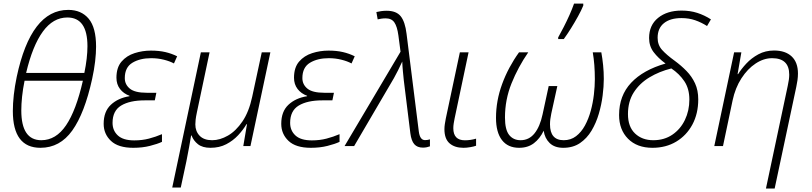

<svg xmlns="http://www.w3.org/2000/svg" viewBox="-20 -827 4596 1087"><path d="M209 9.8Q52.7 9.8 52.7 -198.7Q52.7 -240.7 58.1 -289.6Q63.5 -338.4 74.7 -392.1Q155.3 -771 366.2 -771Q440.4 -771 482.2 -720.9Q523.9 -670.9 523.9 -563Q523.9 -525.9 518.6 -479.5Q513.2 -433.1 501.5 -379.4Q459 -186 389.2 -88.1Q319.3 9.8 209 9.8ZM127.9 -414.1H457.5Q466.3 -456.1 470.7 -494.6Q475.1 -533.2 475.1 -565.4Q475.1 -728 361.3 -728Q280.8 -728 222.7 -648.4Q164.6 -568.8 127.9 -414.1ZM213.9 -33.2Q296.9 -33.2 354 -117.7Q411.1 -202.1 449.2 -370.1H119.1Q109.4 -322.3 105 -279.8Q100.6 -237.3 100.6 -201.7Q100.6 -33.2 213.9 -33.2Z M734.4 9.8Q649.4 9.8 608.2 -29.3Q566.9 -68.4 566.9 -126Q566.9 -195.8 607.7 -233.9Q648.4 -272 712.9 -282.2L713.4 -284.7Q679.7 -296.9 659.4 -323.2Q639.2 -349.6 639.2 -386.7Q639.2 -444.8 668 -478.3Q696.8 -511.7 741.7 -526.1Q786.6 -540.5 834.5 -540.5Q880.4 -540.5 916 -532.2Q951.7 -523.9 982.9 -508.3L964.8 -467.8Q941.4 -480.5 907.5 -489Q873.5 -497.6 835.9 -497.6Q772.5 -497.6 729.5 -471.7Q686.5 -445.8 686.5 -384.8Q686.5 -348.6 715.1 -325.2Q743.7 -301.8 810.5 -301.8H865.2L856.4 -258.8H799.3Q714.8 -258.8 666 -229.5Q617.2 -200.2 617.2 -131.3Q617.2 -87.9 647.2 -60.1Q677.2 -32.2 740.2 -32.2Q784.7 -32.2 823 -42.2Q861.3 -52.2 897 -67.4V-23.9Q871.1 -11.7 828.6 -1Q786.1 9.8 734.4 9.8Z M955.1 234.9 1117.2 -530.8H1166.5L1094.7 -190.9Q1089.4 -166 1087.6 -149.9Q1085.9 -133.8 1085.9 -122.6Q1085.9 -84 1110.1 -58.6Q1134.3 -33.2 1181.2 -33.2Q1225.1 -33.2 1270.5 -59.3Q1315.9 -85.4 1352.8 -139.9Q1389.6 -194.3 1407.7 -278.8L1461.9 -530.8H1510.7L1397.9 0H1357.4L1378.4 -124H1375.5Q1356.9 -92.3 1328.4 -61.5Q1299.8 -30.8 1261 -10.5Q1222.2 9.8 1171.4 9.8Q1126.5 9.8 1100.8 -10.5Q1075.2 -30.8 1064.5 -60.1H1062Q1057.6 -32.2 1050.3 7.6Q1043 47.4 1035.2 86.4L1003.4 234.9Z M1739.7 9.8Q1654.8 9.8 1613.5 -29.3Q1572.3 -68.4 1572.3 -126Q1572.3 -195.8 1613 -233.9Q1653.8 -272 1718.3 -282.2L1718.8 -284.7Q1685.1 -296.9 1664.8 -323.2Q1644.5 -349.6 1644.5 -386.7Q1644.5 -444.8 1673.3 -478.3Q1702.1 -511.7 1747.1 -526.1Q1792 -540.5 1839.8 -540.5Q1885.7 -540.5 1921.4 -532.2Q1957 -523.9 1988.3 -508.3L1970.2 -467.8Q1946.8 -480.5 1912.8 -489Q1878.9 -497.6 1841.3 -497.6Q1777.8 -497.6 1734.9 -471.7Q1691.9 -445.8 1691.9 -384.8Q1691.9 -348.6 1720.5 -325.2Q1749 -301.8 1815.9 -301.8H1870.6L1861.8 -258.8H1804.7Q1720.2 -258.8 1671.4 -229.5Q1622.6 -200.2 1622.6 -131.3Q1622.6 -87.9 1652.6 -60.1Q1682.6 -32.2 1745.6 -32.2Q1790 -32.2 1828.4 -42.2Q1866.7 -52.2 1902.3 -67.4V-23.9Q1876.5 -11.7 1834 -1Q1791.5 9.8 1739.7 9.8Z M2374.5 8.8Q2342.3 8.8 2325.4 -10.7Q2308.6 -30.3 2303.2 -72.3L2266.1 -372.1Q2263.7 -396.5 2261 -423.6Q2258.3 -450.7 2257.3 -478.5Q2245.1 -452.1 2233.6 -429Q2222.2 -405.8 2210 -384.3L1984.9 0H1930.7L2247.6 -534.2L2235.4 -627Q2228.5 -677.2 2212.6 -700.2Q2196.8 -723.1 2163.6 -723.1Q2150.9 -723.1 2139.2 -721.4Q2127.4 -719.7 2118.2 -717.3L2110.8 -758.8Q2121.6 -761.7 2137.5 -763.9Q2153.3 -766.1 2168.5 -766.1Q2223.6 -766.1 2248.5 -735.1Q2273.4 -704.1 2281.7 -635.7L2351.1 -82.5Q2357.4 -33.7 2386.2 -33.7Q2400.9 -33.7 2414.1 -38.1V1.5Q2406.7 4.4 2396.2 6.6Q2385.7 8.8 2374.5 8.8Z M2604 9.8Q2554.2 9.8 2525.1 -15.6Q2496.1 -41 2496.1 -95.7Q2496.1 -108.9 2498.3 -124Q2500.5 -139.2 2503.9 -156.2L2583.5 -530.8H2632.8L2553.7 -156.2Q2550.8 -142.1 2548.6 -127.9Q2546.4 -113.8 2546.4 -101.1Q2546.4 -32.7 2612.3 -32.7Q2628.4 -32.7 2644.5 -35.2Q2660.6 -37.6 2675.3 -42V-2Q2664.1 2.4 2642.8 6.1Q2621.6 9.8 2604 9.8Z M2918.9 9.8Q2855.5 9.8 2821.8 -33.9Q2788.1 -77.6 2788.1 -159.7Q2788.1 -256.8 2822.8 -351.3Q2857.4 -445.8 2918.5 -530.8H2970.7Q2913.1 -447.3 2876 -355Q2838.9 -262.7 2838.9 -161.6Q2838.9 -92.8 2862.5 -63Q2886.2 -33.2 2927.2 -33.2Q2975.1 -33.2 3006.1 -71.8Q3037.1 -110.4 3051.8 -179.7L3086.4 -339.8H3135.3L3101.1 -184.1Q3093.8 -150.9 3093.8 -123Q3093.8 -33.2 3171.4 -33.2Q3211.4 -33.2 3241.2 -55.9Q3271 -78.6 3291.5 -116.2Q3312 -153.8 3324.5 -199.5Q3336.9 -245.1 3342.3 -292Q3347.7 -338.9 3347.7 -378.9Q3347.7 -462.9 3335.9 -530.8H3384.3Q3390.6 -496.6 3394.5 -458.3Q3398.4 -419.9 3398.4 -379.9Q3398.4 -337.9 3391.8 -286.1Q3385.3 -234.4 3370.1 -182.6Q3355 -130.9 3328.9 -87.2Q3302.7 -43.5 3263.4 -16.8Q3224.1 9.8 3168.9 9.8Q3119.6 9.8 3091.8 -17.3Q3064 -44.4 3058.1 -86.9Q3036.1 -41.5 3002.2 -15.9Q2968.3 9.8 2918.9 9.8ZM3140.1 -606V-615.2Q3154.3 -640.6 3171.4 -673.8Q3188.5 -707 3204.1 -741.9Q3219.7 -776.9 3230 -806.6H3282.2V-795.4Q3271.5 -769 3252.7 -734.9Q3233.9 -700.7 3212.4 -666.3Q3190.9 -631.8 3171.9 -606Z M3673.8 9.8Q3586.4 9.8 3535.6 -41.5Q3484.9 -92.8 3484.9 -175.8Q3484.9 -285.6 3553.2 -358.4Q3621.6 -431.2 3748 -467.3Q3706.1 -498 3680.4 -532Q3654.8 -565.9 3654.8 -611.8Q3654.8 -684.6 3705.8 -725.8Q3756.8 -767.1 3838.9 -767.1Q3887.2 -767.1 3928 -753.9Q3968.8 -740.7 4004.9 -717.3L3982.9 -679.7Q3950.7 -700.2 3915.5 -712.4Q3880.4 -724.6 3837.9 -724.6Q3774.4 -724.6 3738.8 -695.8Q3703.1 -667 3703.1 -612.8Q3703.1 -572.3 3728.5 -544.2Q3753.9 -516.1 3799.8 -482.9Q3836.4 -456.1 3866.7 -425Q3897 -394 3915 -355Q3933.1 -315.9 3933.1 -264.2Q3933.1 -183.6 3899.9 -121.8Q3866.7 -60.1 3808.3 -25.1Q3750 9.8 3673.8 9.8ZM3678.7 -33.2Q3740.7 -33.2 3786.6 -64.5Q3832.5 -95.7 3857.7 -148.2Q3882.8 -200.7 3882.8 -263.2Q3882.8 -324.7 3854.5 -366.9Q3826.2 -409.2 3780.8 -439.5Q3712.4 -422.4 3656.7 -388.9Q3601.1 -355.5 3568.1 -304Q3535.2 -252.4 3535.2 -181.2Q3535.2 -109.4 3575.2 -71.3Q3615.2 -33.2 3678.7 -33.2Z M4316.4 240.2 4439.9 -341.8Q4448.2 -378.4 4448.2 -404.3Q4448.2 -497.6 4351.1 -497.6Q4303.7 -497.6 4258.1 -467.5Q4212.4 -437.5 4177.5 -383.5Q4142.6 -329.6 4127.4 -257.8L4073.2 0H4023.9L4136.2 -530.8H4177.2L4155.8 -407.2H4158.7Q4176.3 -436 4205.1 -467Q4233.9 -498 4273.4 -519.5Q4313 -541 4362.3 -541Q4426.3 -541 4461.9 -507.6Q4497.6 -474.1 4497.6 -410.6Q4497.6 -392.6 4494.9 -373Q4492.2 -353.5 4488.3 -335.9L4365.7 240.2Z"/></svg>

Font: Open Sans Light
Style: Italic
Weight: 300
Italic angle: -12°
Designer: Monotype Design Team
Foundry: Monotype Imaging Inc.
Version: Version 3.003; ttfautohint (v1.8.4)